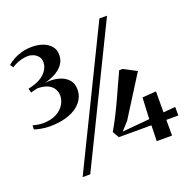

<svg xmlns="http://www.w3.org/2000/svg" viewBox="-148 -962 1158 1160"><g transform="rotate(-20 431.5 -382.0)"><path d="M108.5 -304.5Q78 -304.5 50.8 -310Q23.5 -315.5 10 -320.5L11 -346.5Q24 -342.5 41.8 -339.5Q59.5 -336.5 73 -336.5Q127 -336.5 161.8 -355Q196.5 -373.5 213.2 -401.5Q230 -429.5 230 -457.5Q230 -480 219 -500.2Q208 -520.5 183 -533.2Q158 -546 114.5 -546.5Q110.5 -545.5 103 -543.8Q95.5 -542 87 -539.8Q78.5 -537.5 71 -535.5L64 -562.5Q75.5 -565 87.2 -568.2Q99 -571.5 110.5 -575.5Q157.5 -593 180.5 -622Q203.5 -651 203.5 -682Q203.5 -705.5 191 -720.5Q178.5 -735.5 160.8 -742.8Q143 -750 127 -749.5Q100.5 -749 73 -740.2Q45.5 -731.5 22 -715.5L8 -735.5Q25 -750 48.5 -763.2Q72 -776.5 102.5 -785Q133 -793.5 170 -793.5Q209 -793.5 240.5 -781.5Q272 -769.5 290.2 -747.2Q308.5 -725 308.5 -692.5Q308.5 -655.5 288 -629.2Q267.5 -603 235.5 -586.5Q203.5 -570 169 -561.5Q218 -567.5 256.8 -557Q295.5 -546.5 318 -521.8Q340.5 -497 340.5 -459Q340.5 -413 312 -378Q283.5 -343 231.2 -323.8Q179 -304.5 108.5 -304.5ZM611.5 -815H660.5L237.5 51H188.5ZM683.5 0 686 -101H476.5L452.5 -142.5Q476 -182 498.2 -226Q520.5 -270 541.2 -315Q562 -360 581 -402.5Q600 -445 617 -480.5H638.5L721.5 -437L557 -176L510 -124.5L686.5 -140.5L693 -277.5L782 -284L781.5 -149.5L859 -156V-101H782V0Z"/></g></svg>

Font: Merriweather 144pt SemiBold
Style: Regular
Weight: 600
Version: Version 2.100